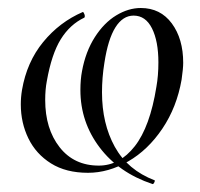

<svg xmlns="http://www.w3.org/2000/svg" viewBox="-20 -419 501 480"><path d="M181 -194Q181 -220 185 -241Q194 -290 217 -326Q240 -362 270.5 -380.5Q301 -399 332 -399Q381 -399 409.5 -360.5Q438 -322 438 -262Q438 -248 434 -220Q422 -151 386 -97.5Q350 -44 300.5 -15.5Q251 13 200 13Q145 13 107.5 -10.5Q70 -34 51 -73Q32 -112 32 -158Q32 -176 35 -194Q47 -264 88 -314Q129 -364 187 -389Q189 -389 191 -383.5Q193 -378 191 -375Q155 -358 132 -321Q109 -284 97 -216Q93 -195 93 -169Q93 -97 129 -51Q165 -5 227 -5Q279 -5 317 -53.5Q355 -102 371 -202Q376 -230 376 -263Q376 -316 360 -348Q344 -380 314 -380Q287 -380 268.5 -350.5Q250 -321 241 -262Q235 -225 235 -188Q235 -110 267 -52Q299 6 367 32V33Q367 35 365 38.5Q363 42 361 41Q277 13 229 -50.5Q181 -114 181 -194Z"/></svg>

Font: Cormorant Infant
Style: Italic
Weight: 400
Italic angle: -10°
Designer: Christian Thalmann (Catharsis Fonts)
Foundry: Catharsis Fonts
Version: Version 4.000